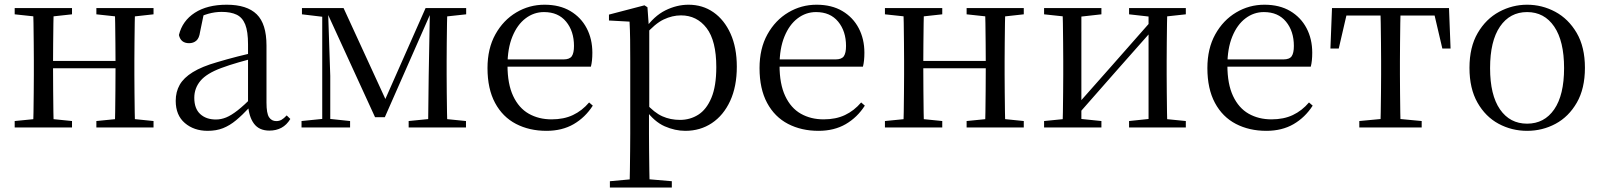

<svg xmlns="http://www.w3.org/2000/svg" viewBox="-20 -551 6920 830"><path d="M123.1 0Q124.3 -24.4 124.8 -65.4Q125.3 -106.3 125.8 -150.3Q126.3 -194.3 126.3 -228.5V-288.3Q126.3 -321.7 125.8 -365.7Q125.3 -409.8 124.8 -450.8Q124.3 -491.8 123.1 -516H212.3Q211.3 -491.7 210.8 -450.1Q210.3 -408.6 209.8 -363Q209.3 -317.5 209.3 -279.8V-260.2Q209.3 -210.2 209.8 -159.3Q210.3 -108.5 210.8 -66.4Q211.3 -24.3 212.3 0ZM475.4 0Q477.4 -24.3 477.9 -66.4Q478.4 -108.5 478.9 -159.3Q479.4 -210.2 479.4 -260.2V-279.8Q479.4 -317.4 478.9 -363.1Q478.4 -408.7 477.9 -450.2Q477.4 -491.7 475.4 -516H563.9Q562.9 -491.7 562.4 -450.7Q561.9 -409.7 561.4 -365.7Q560.9 -321.7 560.9 -288.3V-228.5Q560.9 -194.3 561.4 -150.3Q561.9 -106.3 562.4 -65.4Q562.9 -24.4 563.9 0ZM43.5 0V-27.8L152.7 -38.6H184.7L291.3 -27.8V0ZM43.5 -489.1V-516H291.3V-489.1L184.7 -477.4H152.7ZM396.6 0V-27.8L504.8 -38.6H537.8L643.7 -27.8V0ZM396.6 -489.1V-516H643.7V-489.1L537.8 -477.4H504.8ZM167 -256V-287.5H519.9V-256Z M877.7 14.6Q818.5 14.6 779.1 -19.1Q739.6 -52.8 739.6 -115.1Q739.6 -153.9 756.8 -184.3Q773.9 -214.6 813.4 -239Q852.9 -263.5 918.9 -282.3Q960.8 -294.9 1006.8 -306.7Q1052.8 -318.5 1092.8 -327.7V-303.3Q1052.8 -293.3 1011.7 -281.5Q970.6 -269.7 936.6 -257Q873.3 -233.6 846.6 -201.7Q819.9 -169.7 819.9 -128.2Q819.9 -81.6 845.5 -58Q871.2 -34.4 913.1 -34.4Q935.6 -34.4 957.6 -43.3Q979.6 -52.2 1007.7 -74.2Q1035.7 -96.3 1073.8 -134.4L1082.5 -87.1H1058.9Q1027.7 -53.7 1000.5 -31.1Q973.2 -8.4 944.1 3.1Q915 14.6 877.7 14.6ZM1144.8 13.6Q1100.1 13.6 1077.8 -16.6Q1055.5 -46.7 1052.2 -99.7V-103.3V-359Q1052.2 -415 1040.1 -445.3Q1027.9 -475.6 1002.7 -487.6Q977.6 -499.6 938 -499.6Q909.3 -499.6 880.1 -491.4Q850.9 -483.2 817.7 -464.7L861.2 -491.9L844.8 -412.7Q841.2 -386 828.7 -375.2Q816.1 -364.3 797.4 -364.3Q761.2 -364.3 753.5 -399.7Q768.4 -461 822.1 -495.8Q875.8 -530.6 960.2 -530.6Q1047.5 -530.6 1089.8 -489.2Q1132 -447.8 1132 -354.6V-107.7Q1132 -60.8 1143.1 -44.2Q1154.1 -27.5 1174.4 -27.5Q1187 -27.5 1197 -33.2Q1207 -38.8 1219.4 -52.1L1235.1 -36.7Q1219.2 -10.7 1196.6 1.4Q1174 13.6 1144.8 13.6Z M1601.3 -44.4 1392.3 -500.2H1386.6V-516H1465.3L1655.9 -101.4H1636.3L1819.7 -516H1851.3V-500.6H1844.5L1643.6 -44.4ZM1830.6 0 1833.2 -221.5 1838.5 -516H1914Q1913 -491.8 1912.4 -450.7Q1911.8 -409.7 1911.3 -365.7Q1910.8 -321.7 1910.8 -288.3V-228.5Q1910.8 -194.3 1911.3 -150.3Q1911.8 -106.3 1912.4 -65.3Q1913 -24.4 1914 0ZM1283.5 0V-27.8L1382.2 -37.8H1398.3L1493.4 -27.8V0ZM1746.6 0V-27.8L1854.8 -38.6H1887L1994.4 -27.8V0ZM1285.3 -489.1V-516H1395.1V-477.4H1383.3ZM1373 0V-516H1397.8L1407.7 -222.7V0ZM1868.5 -477.4V-516H1995.2V-489.1L1887.8 -477.4Z M2342.3 14.6Q2268.5 14.6 2210.6 -15.4Q2152.7 -45.5 2120.1 -106.2Q2087.4 -167 2087.4 -256.8Q2087.4 -341.1 2121.5 -402.5Q2155.6 -463.8 2211.8 -497.2Q2268 -530.6 2333.9 -530.6Q2399.2 -530.6 2445.4 -503.3Q2491.6 -475.9 2516.1 -429.2Q2540.7 -382.4 2540.7 -323.2Q2540.7 -286.8 2534.4 -262.9H2125.6V-294.2H2416.3Q2442.6 -294.2 2452 -308.2Q2461.3 -322.1 2461.3 -352.3Q2461.3 -416.2 2427.2 -457.5Q2393.2 -498.8 2331.6 -498.8Q2287.8 -498.8 2252 -471.6Q2216.1 -444.5 2195 -392.8Q2173.9 -341.2 2173.9 -268.7Q2173.9 -188 2198.4 -135.9Q2222.9 -83.8 2265.9 -59.4Q2309 -35 2364.5 -35Q2417.5 -35 2456.8 -53.7Q2496.2 -72.3 2526.7 -108.1L2542.6 -94.3Q2510 -43.5 2460 -14.4Q2410 14.6 2342.3 14.6Z M2616.5 259.8V232.4L2727.7 222.2H2765.5L2884.2 232.4V259.8ZM2701.5 259.8Q2702.5 225.6 2703 185.1Q2703.5 144.5 2704 103.1Q2704.5 61.7 2704.5 26.7V-286.8Q2704.5 -338.2 2704 -379.5Q2703.5 -420.7 2701.5 -457.5L2612.5 -462.4V-487.9L2765.9 -528L2778.9 -519.6L2784.9 -435.3L2786.7 -430.1V-78.7L2785.5 -68.7V26.5Q2785.5 60.7 2786 102.2Q2786.5 143.7 2787 184.7Q2787.5 225.6 2788.5 259.8ZM2942.6 14.6Q2898.1 14.6 2853.2 -5.1Q2808.3 -24.9 2770.2 -77.1H2757.4L2771.3 -105.1Q2808.5 -63.7 2843.4 -48.2Q2878.2 -32.7 2919.5 -32.7Q2963.2 -32.7 2998.6 -55.1Q3034.1 -77.6 3055.3 -128.1Q3076.5 -178.6 3076.5 -260.8Q3076.5 -374.9 3034.5 -429.7Q2992.4 -484.5 2923.9 -484.5Q2886.4 -484.5 2849 -466.8Q2811.5 -449.1 2767.2 -398.2L2756.6 -425H2767.5Q2806.9 -481.5 2856.2 -506.1Q2905.6 -530.6 2956.3 -530.6Q3017.5 -530.6 3064.2 -498Q3111 -465.4 3138.1 -405.4Q3165.2 -345.3 3165.2 -262.6Q3165.2 -177.1 3136.5 -114.8Q3107.7 -52.4 3057.4 -18.9Q3007.2 14.6 2942.6 14.6Z M3518.3 14.6Q3444.5 14.6 3386.6 -15.4Q3328.7 -45.5 3296.1 -106.2Q3263.4 -167 3263.4 -256.8Q3263.4 -341.1 3297.5 -402.5Q3331.6 -463.8 3387.8 -497.2Q3444 -530.6 3509.9 -530.6Q3575.2 -530.6 3621.4 -503.3Q3667.6 -475.9 3692.1 -429.2Q3716.7 -382.4 3716.7 -323.2Q3716.7 -286.8 3710.4 -262.9H3301.6V-294.2H3592.3Q3618.6 -294.2 3628 -308.2Q3637.3 -322.1 3637.3 -352.3Q3637.3 -416.2 3603.2 -457.5Q3569.2 -498.8 3507.6 -498.8Q3463.8 -498.8 3428 -471.6Q3392.1 -444.5 3371 -392.8Q3349.9 -341.2 3349.9 -268.7Q3349.9 -188 3374.4 -135.9Q3398.9 -83.8 3441.9 -59.4Q3485 -35 3540.5 -35Q3593.5 -35 3632.8 -53.7Q3672.2 -72.3 3702.7 -108.1L3718.6 -94.3Q3686 -43.5 3636 -14.4Q3586 14.6 3518.3 14.6Z M3885.1 0Q3886.3 -24.4 3886.8 -65.4Q3887.3 -106.3 3887.8 -150.3Q3888.3 -194.3 3888.3 -228.5V-288.3Q3888.3 -321.7 3887.8 -365.7Q3887.3 -409.8 3886.8 -450.8Q3886.3 -491.8 3885.1 -516H3974.3Q3973.3 -491.7 3972.8 -450.1Q3972.3 -408.6 3971.8 -363Q3971.3 -317.5 3971.3 -279.8V-260.2Q3971.3 -210.2 3971.8 -159.3Q3972.3 -108.5 3972.8 -66.4Q3973.3 -24.3 3974.3 0ZM4237.4 0Q4239.4 -24.3 4239.9 -66.4Q4240.4 -108.5 4240.9 -159.3Q4241.4 -210.2 4241.4 -260.2V-279.8Q4241.4 -317.4 4240.9 -363.1Q4240.4 -408.7 4239.9 -450.2Q4239.4 -491.7 4237.4 -516H4325.9Q4324.9 -491.7 4324.4 -450.7Q4323.9 -409.7 4323.4 -365.7Q4322.9 -321.7 4322.9 -288.3V-228.5Q4322.9 -194.3 4323.4 -150.3Q4323.9 -106.3 4324.4 -65.4Q4324.9 -24.4 4325.9 0ZM3805.5 0V-27.8L3914.7 -38.6H3946.7L4053.3 -27.8V0ZM3805.5 -489.1V-516H4053.3V-489.1L3946.7 -477.4H3914.7ZM4158.6 0V-27.8L4266.8 -38.6H4299.8L4405.7 -27.8V0ZM4158.6 -489.1V-516H4405.7V-489.1L4299.8 -477.4H4266.8ZM3929 -256V-287.5H4281.9V-256Z M4493.5 0V-27.8L4601.7 -38.6H4636.3L4741.3 -27.8V0ZM4860.9 0V-27.8L4963.6 -38.6H4998L5106.2 -27.8V0ZM4573.1 0Q4574.3 -24.4 4574.8 -65.3Q4575.3 -106.3 4575.8 -150.3Q4576.3 -194.3 4576.3 -228.5V-288.3Q4576.3 -321.7 4575.8 -365.7Q4575.3 -409.7 4574.8 -450.7Q4574.3 -491.8 4573.1 -516H4654.7V0ZM4632.1 -46.9 4596.9 -65.8H4608.3L4785.2 -265.6L4966 -470.9L4999.7 -451H4988.4L4810.1 -249.4ZM4945.1 0V-516H5026.4Q5025.4 -491.8 5024.9 -450.7Q5024.4 -409.7 5023.9 -365.7Q5023.4 -321.7 5023.4 -288.3V-228.5Q5023.4 -194.3 5023.9 -150.3Q5024.4 -106.3 5024.9 -65.3Q5025.4 -24.4 5026.4 0ZM4493.5 -489.1V-516H4741.3V-489.1L4637.1 -477.4H4602.7ZM4860.9 -489.1V-516H5106.2V-489.1L4998.8 -477.4H4964.4Z M5454.3 14.6Q5380.5 14.6 5322.6 -15.4Q5264.7 -45.5 5232.1 -106.2Q5199.4 -167 5199.4 -256.8Q5199.4 -341.1 5233.5 -402.5Q5267.6 -463.8 5323.8 -497.2Q5380 -530.6 5445.9 -530.6Q5511.2 -530.6 5557.4 -503.3Q5603.6 -475.9 5628.1 -429.2Q5652.7 -382.4 5652.7 -323.2Q5652.7 -286.8 5646.4 -262.9H5237.6V-294.2H5528.3Q5554.6 -294.2 5564 -308.2Q5573.3 -322.1 5573.3 -352.3Q5573.3 -416.2 5539.2 -457.5Q5505.2 -498.8 5443.6 -498.8Q5399.8 -498.8 5364 -471.6Q5328.1 -444.5 5307 -392.8Q5285.9 -341.2 5285.9 -268.7Q5285.9 -188 5310.4 -135.9Q5334.9 -83.8 5377.9 -59.4Q5421 -35 5476.5 -35Q5529.5 -35 5568.8 -53.7Q5608.2 -72.3 5638.7 -108.1L5654.6 -94.3Q5622 -43.5 5572 -14.4Q5522 14.6 5454.3 14.6Z M5731.3 -341.2 5738.1 -516H6243.9L6250.7 -341.2H6215.1L6174.8 -513.4L6217.2 -483.7H5764.7L5807.2 -513.4L5767.3 -341.2ZM5856.2 0V-27.8L5970.9 -38.6H6011.3L6125.8 -27.8V0ZM5947.2 0Q5948.2 -24.4 5948.8 -65.3Q5949.4 -106.3 5949.9 -150.3Q5950.4 -194.3 5950.4 -228.5V-288.3Q5950.4 -321.7 5949.9 -365.7Q5949.4 -409.7 5948.8 -450.7Q5948.2 -491.8 5947.2 -516H6034.8Q6033.8 -491.8 6033.3 -450.7Q6032.8 -409.7 6032.3 -365.7Q6031.8 -321.7 6031.8 -288.3V-228.5Q6031.8 -194.3 6032.3 -150.3Q6032.8 -106.3 6033.3 -65.3Q6033.8 -24.4 6034.8 0Z M6581.5 14.6Q6515.2 14.6 6458.4 -15.9Q6401.6 -46.5 6367 -107.4Q6332.4 -168.3 6332.4 -257.8Q6332.4 -347.6 6368.1 -408.5Q6403.7 -469.3 6460.7 -500Q6517.7 -530.6 6581.5 -530.6Q6646.2 -530.6 6703.2 -500.1Q6760.2 -469.5 6795.9 -408.7Q6831.5 -347.8 6831.5 -257.8Q6831.5 -168 6796.4 -107.2Q6761.3 -46.3 6704.5 -15.8Q6647.7 14.6 6581.5 14.6ZM6581.5 -16.4Q6656 -16.4 6698.7 -78.2Q6741.4 -140.1 6741.4 -256.6Q6741.4 -373.4 6698.7 -436.1Q6656 -498.8 6581.5 -498.8Q6507.1 -498.8 6464.3 -436.1Q6421.5 -373.4 6421.5 -256.6Q6421.5 -140.1 6464.3 -78.2Q6507.1 -16.4 6581.5 -16.4Z"/></svg>

Font: Noto Serif SC
Style: Regular
Weight: 200
Designer: Ryoko NISHIZUKA 西塚涼子 (kana & ideographs); Frank Grießhammer (Latin, Greek & Cyrillic); Wenlong ZHANG 张文龙 (bopomofo); San
Foundry: Adobe
Version: Version 2.001;hotconv 1.1.0;makeotfexe 2.6.0